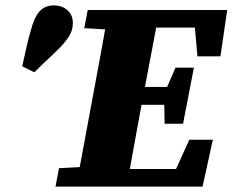

<svg xmlns="http://www.w3.org/2000/svg" viewBox="-20 -689 859 709"><path d="M62 -444Q70 -479 77.5 -513.5Q85 -548 95 -581Q104 -614 116 -633.5Q128 -653 143.5 -661Q159 -669 178 -669Q209 -669 229 -651.5Q249 -634 249 -604Q249 -579 237 -558.5Q225 -538 203 -515Q178 -490 155 -468.5Q132 -447 107 -422ZM185 0 198 -68 335 -75H351L344 0ZM261 0 327 -355Q341 -429 354.5 -503.5Q368 -578 381 -652H569L502 -298Q488 -223 474.5 -148.5Q461 -74 448 0ZM291 -585 304 -652H452L445 -577H429ZM378 0 384 -65H704L608 -16L679 -173H766L728 0ZM423 -302 429 -368H618L612 -302ZM482 -587 488 -652H819L794 -481H709L695 -642L763 -587ZM588 -232 586 -326 588 -347 628 -439H696L656 -232Z"/></svg>

Font: Source Serif 4 Black
Style: Italic
Weight: 900
Italic angle: -12°
Designer: Frank Grießhammer
Foundry: Adobe Systems Incorporated
Version: Version 4.004;hotconv 1.0.116;makeotfexe 2.5.65601